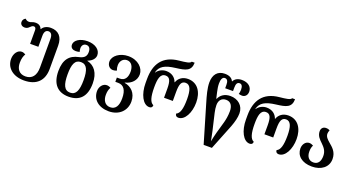

<svg xmlns="http://www.w3.org/2000/svg" viewBox="-59 -1572 4821 2624"><g transform="rotate(20 2351.0 -260.0)"><path d="M319 253C505 253 598 150 598 -14V-354C598 -481 534 -549 423 -549C369 -549 319 -527 298 -485H294C280 -524 247 -544 207 -544C184 -544 167 -540 153 -534C138 -527 127 -524 111 -524C92 -524 71 -529 56 -549C32 -538 16 -517 16 -488C16 -447 52 -430 79 -430C110 -430 129 -442 143 -457C159 -473 177 -489 196 -489C219 -489 229 -470 229 -444V-247H349V-408C349 -463 370 -494 408 -494C445 -494 467 -463 467 -408V12C467 127 416 194 319 194C228 194 185 131 185 44C185 -18 198 -55 217 -88C196 -100 178 -106 160 -106C102 -106 55 -43 55 35C55 161 156 253 319 253Z M968 253C1129 253 1219 161 1219 -30C1219 -183 1151 -270 1045 -295V-299C1114 -323 1146 -371 1146 -413C1146 -495 1065 -549 958 -549C844 -549 770 -493 770 -433C770 -383 809 -366 848 -366C866 -366 889 -369 904 -375C900 -386 895 -403 895 -425C895 -467 919 -496 958 -496C998 -496 1021 -467 1021 -415C1021 -364 1004 -322 917 -304C789 -278 719 -198 719 -30C719 161 813 253 968 253ZM970 194C884 194 853 118 853 -30C853 -176 883 -250 969 -250C1054 -250 1086 -176 1086 -30C1086 118 1055 194 970 194Z M1552 253C1702 253 1800 155 1800 23C1800 -103 1720 -172 1627 -187V-192C1720 -214 1781 -280 1781 -365C1781 -456 1694 -548 1551 -548C1429 -548 1330 -474 1330 -390C1330 -337 1365 -296 1415 -296C1432 -296 1450 -300 1469 -308C1458 -337 1455 -353 1455 -383C1455 -438 1491 -490 1551 -490C1618 -490 1650 -430 1650 -358C1650 -276 1618 -219 1543 -219H1501V-157H1543C1623 -157 1667 -97 1667 24C1667 133 1630 194 1552 194C1476 194 1440 131 1440 56C1440 8 1448 -24 1466 -57C1446 -69 1427 -74 1409 -74C1353 -74 1309 -18 1309 46C1309 168 1403 253 1552 253Z M2054 10C2086 10 2099 -8 2099 -34C2049 -54 2026 -128 2026 -268C2026 -386 2040 -473 2119 -473C2179 -473 2201 -425 2201 -311V-180H2329V-311C2329 -425 2350 -473 2411 -473C2479 -473 2504 -399 2504 -268C2504 -129 2481 -54 2431 -34C2431 -8 2447 10 2476 10C2570 10 2637 -121 2637 -268C2637 -418 2565 -534 2423 -534C2344 -534 2288 -491 2267 -429H2263C2242 -491 2187 -534 2108 -534C2056 -534 2001 -510 1969 -462H1965C1990 -558 2058 -598 2213 -617C2351 -634 2429 -651 2431 -773H2389C2376 -744 2315 -737 2219 -727C1988 -704 1895 -558 1895 -342V-282C1895 -122 1961 10 2054 10Z M2930 240H3050L3198 -131C3226 -205 3243 -273 3243 -331C3243 -443 3157 -513 3048 -513C2961 -513 2906 -469 2882 -413H2876L2856 -501C2847 -539 2840 -583 2840 -620C2840 -675 2854 -718 2891 -718C2928 -718 2942 -687 2942 -637V-588H3056V-637C3056 -693 3071 -720 3105 -720C3137 -720 3153 -692 3153 -642C3153 -613 3147 -590 3143 -579C3158 -575 3174 -571 3192 -571C3231 -571 3267 -600 3267 -655C3267 -723 3213 -773 3120 -773C3066 -773 3020 -752 3000 -709H2996C2977 -752 2934 -773 2872 -773C2767 -773 2711 -702 2711 -589C2711 -506 2737 -412 2769 -305ZM3007 160C2999 125 2989 63 2978 18L2922 -222C2913 -262 2908 -298 2908 -331C2908 -401 2945 -444 3010 -444C3084 -444 3110 -383 3110 -315C3110 -245 3098 -189 3087 -147L3040 18C3027 63 3014 125 3007 160Z M3514 10C3546 10 3559 -8 3559 -34C3509 -54 3486 -128 3486 -268C3486 -386 3500 -473 3579 -473C3639 -473 3661 -425 3661 -311V-180H3789V-311C3789 -425 3810 -473 3871 -473C3939 -473 3964 -399 3964 -268C3964 -129 3941 -54 3891 -34C3891 -8 3907 10 3936 10C4030 10 4097 -121 4097 -268C4097 -418 4025 -534 3883 -534C3804 -534 3748 -491 3727 -429H3723C3702 -491 3647 -534 3568 -534C3516 -534 3461 -510 3429 -462H3425C3450 -558 3518 -598 3673 -617C3811 -634 3889 -651 3891 -773H3849C3836 -744 3775 -737 3679 -727C3448 -704 3355 -558 3355 -342V-282C3355 -122 3421 10 3514 10Z M4419 13C4553 13 4652 -60 4652 -179C4652 -283 4589 -332 4536 -377C4499 -409 4467 -438 4467 -483C4467 -502 4472 -518 4480 -533C4468 -543 4450 -549 4425 -549C4383 -549 4356 -522 4356 -478C4356 -412 4398 -372 4440 -332C4479 -293 4519 -252 4519 -176C4519 -95 4485 -47 4419 -47C4355 -47 4318 -94 4318 -169C4318 -206 4323 -232 4338 -262C4320 -272 4299 -279 4280 -279C4227 -279 4189 -228 4189 -167C4189 -64 4271 13 4419 13Z"/></g></svg>

Font: Noto Serif Georgian SemiBold
Style: Regular
Weight: 600
Designer: Monotype Design Team, Akaki Razmadze
Foundry: Google LLC
Version: Version 2.003